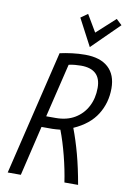

<svg xmlns="http://www.w3.org/2000/svg" viewBox="-99 -978 690 1037"><g transform="rotate(10 246.0 -459.5)"><path d="M19 0 183 -683Q214 -690 250 -694.5Q286 -699 321 -699Q404 -699 448 -659Q492 -619 492 -544Q492 -465 452 -401Q412 -337 326 -299Q350 -236 369.5 -163.5Q389 -91 405 0H330Q320 -68 301 -142.5Q282 -217 259 -277Q245 -276 235 -275Q225 -274 216 -274H156L91 0ZM171 -335H223Q284 -335 327.5 -361Q371 -387 394.5 -432Q418 -477 418 -534Q418 -637 309 -637Q295 -637 277 -635.5Q259 -634 242 -630ZM338 -744 260 -892 298 -919 353 -826 455 -919 486 -890Z"/></g></svg>

Font: Ubuntu Sans Condensed
Style: Italic
Weight: 400
Width: 3
Italic angle: -13.5°
Designer: Dalton Maag Ltd
Foundry: Dalton Maag Ltd
Version: Version 1.006; ttfautohint (v1.8.4.7-5d5b)